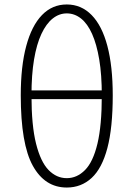

<svg xmlns="http://www.w3.org/2000/svg" viewBox="-20 -827 598 860"><path d="M279 13Q181 13 127 -84.5Q73 -182 73 -400Q73 -530 97.5 -621Q122 -712 168 -759.5Q214 -807 279 -807Q344 -807 390.5 -759.5Q437 -712 461 -621Q485 -530 485 -400Q485 -255 461 -164Q437 -73 390.5 -30Q344 13 279 13ZM279 -29Q325 -29 361 -65.5Q397 -102 416.5 -183.5Q436 -265 436 -400Q436 -492 424.5 -560.5Q413 -629 392.5 -675Q372 -721 343 -744Q314 -767 279 -767Q245 -767 216 -744Q187 -721 165.5 -675Q144 -629 132.5 -560.5Q121 -492 121 -400Q121 -265 141.5 -183.5Q162 -102 197.5 -65.5Q233 -29 279 -29ZM100 -383V-422H457V-383Z"/></svg>

Font: Noto Sans SC ExtraLight
Style: Regular
Weight: 250
Designer: Ryoko NISHIZUKA 西塚涼子 (kana, bopomofo & ideographs); Paul D. Hunt (Latin, Greek & Cyrillic); Sandoll Communications 산돌커뮤니
Foundry: Adobe
Version: Version 2.004-H2;hotconv 1.0.118;makeotfexe 2.5.65603